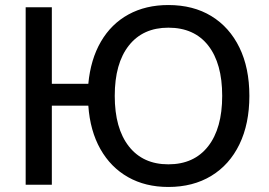

<svg xmlns="http://www.w3.org/2000/svg" viewBox="-20 -734 1068 763"><path d="M649 9Q558 9 489 -30Q420 -69 379 -141.5Q338 -214 331 -314H186V0H82V-705H186V-401H331Q340 -498 381 -568.5Q422 -639 490.5 -676.5Q559 -714 649 -714Q748 -714 820 -670Q892 -626 931.5 -545Q971 -464 971 -353Q971 -242 931.5 -160.5Q892 -79 819.5 -35Q747 9 649 9ZM649 -81Q751 -81 807 -152.5Q863 -224 863 -353Q863 -482 807.5 -553Q752 -624 649 -624Q548 -624 492 -553Q436 -482 436 -353Q436 -224 492 -152.5Q548 -81 649 -81Z"/></svg>

Font: Nunito Sans SemiBold
Style: Regular
Weight: 600
Designer: Vernon Adams
Foundry: Vernon Adams
Version: Version 3.101; ttfautohint (v1.8.4.7-5d5b);gftools[0.9.27]